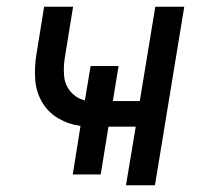

<svg xmlns="http://www.w3.org/2000/svg" viewBox="-20 -550 616 570"><path d="M354 0H440L527 -530H441L395 -250H315L332 -354H249L232 -252Q207 -258 190 -277.5Q173 -297 170.5 -323Q168 -349 172 -376L197 -530H111L88 -388Q82 -351 84.5 -314.5Q87 -278 104.5 -247.5Q122 -217 152.5 -199Q183 -181 219 -176L196 -32H279L302 -174H383Z"/></svg>

Font: Iosevka Sparkle
Style: Italic
Weight: 400
Italic angle: -9°
Designer: Belleve Invis
Foundry: Belleve Invis
Version: Version 4.5.0; ttfautohint (v1.8.3)